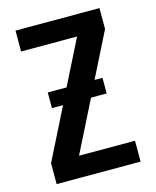

<svg xmlns="http://www.w3.org/2000/svg" viewBox="-111 -812 722 888"><g transform="rotate(-15 250.0 -367.5)"><path d="M49 0H451V-100H183L306 -345H381V-420H343L451 -635V-735H49V-635H317L209 -420H119V-345H172L49 -100Z"/></g></svg>

Font: Iosevka SS09
Style: Bold
Weight: 700
Monospace: yes
Designer: Belleve Invis
Foundry: Belleve Invis
Version: Version 5.2.1; ttfautohint (v1.8.3)